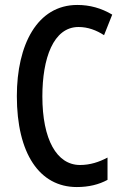

<svg xmlns="http://www.w3.org/2000/svg" viewBox="-20 -745 497 775"><path d="M297 -636C335 -636 369 -623 400 -603L433 -686C389 -712 343 -725 292 -725C130 -725 48 -564 48 -357C48 -126 139 10 290 10C338 10 379 0 414 -19V-109C380 -91 344 -79 303 -79C209 -79 151 -182 151 -356C151 -509 195 -636 297 -636Z"/></svg>

Font: Noto Sans Myanmar UI ExtraCondensed Medium
Style: Regular
Weight: 500
Width: 2
Designer: Monotype Design Team
Foundry: Monotype Imaging Inc.
Version: Version 2.103